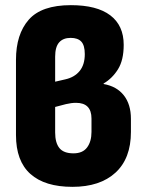

<svg xmlns="http://www.w3.org/2000/svg" viewBox="-20 -714 566 745"><path d="M261 11Q154 11 98 -39Q42 -89 42 -190V-482Q42 -581 91.5 -637.5Q141 -694 255 -694Q356 -694 408 -654.5Q460 -615 460 -540Q460 -481 438 -445.5Q416 -410 382 -390V-388Q433 -379 460.5 -344Q488 -309 488 -253V-202Q488 -99 428 -44Q368 11 261 11ZM194 -397 233 -406Q269 -414 289 -438.5Q309 -463 309 -504Q309 -538 295.5 -552.5Q282 -567 254 -567Q225 -567 209.5 -549.5Q194 -532 194 -494ZM265 -119Q301 -119 318 -142Q335 -165 335 -202V-254Q335 -315 275 -315Q257 -315 236 -310Q215 -305 194 -299V-200Q194 -160 210.5 -139.5Q227 -119 265 -119Z"/></svg>

Font: Sofia Sans Semi Condensed Black
Style: Regular
Weight: 900
Designer: Botio Nikoltchev, Ani Petrova
Foundry: lettersoup
Version: Version 4.100; ttfautohint (v1.8.4.7-5d5b)